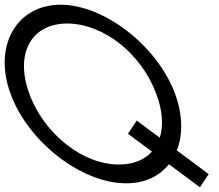

<svg xmlns="http://www.w3.org/2000/svg" viewBox="-138 -760 933 817"><path d="M-92.8 -360C-168 -564 -68.5 -739 119.1 -740C307.1 -740 533.7 -562 607.2 -360C640.1 -270.8 640.5 -186.4 614.5 -119.9L711.3 -48L750 -19L712.6 37L674 8L580.9 -61.2C540.4 -10.4 477.9 20.4 398.4 20C208.4 20 -17.5 -156 -92.8 -360ZM-12.8 -360C50.7 -188 216.2 -59 368.9 -60C429.6 -60 477.2 -80 508.6 -114.9L445.3 -162L406.6 -191L443.9 -247L482.6 -218L541.8 -174C557.8 -224.2 554.2 -288.1 527.2 -360C463.4 -533 302 -659 148.6 -660C-5.4 -660 -76.2 -532 -12.8 -360Z"/></svg>

Font: Nordica Plus
Style: NordicaClassicLightOpObl
Weight: 300
Version: Version 1.01